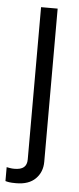

<svg xmlns="http://www.w3.org/2000/svg" viewBox="-72 -540 321 784"><g transform="rotate(5 88.5 -147.5)"><path d="M25 215Q6 215 -3.5 213.5Q-13 212 -19 210V153Q-14 154 -5.5 155.5Q3 157 13 157Q39 157 51.5 146.5Q64 136 64 114V-510H132V118Q132 160 104.5 187.5Q77 215 25 215Z"/></g></svg>

Font: Instrument Sans Condensed
Style: Regular
Weight: 400
Width: 3
Designer: Rodrigo Fuenzalida
Foundry: fragTYPE
Version: Version 1.000;gftools[0.9.28]